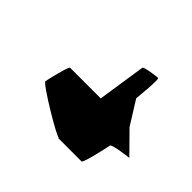

<svg xmlns="http://www.w3.org/2000/svg" viewBox="-99 -747 670 670"><g transform="rotate(45 236.0 -412.5)"><path d="M75 -324C73 -313 246 -210 247 -218V-215H362C370 -215 391 -313 393 -324C395 -334 479 -342 471 -342L396 -418L341 -506C342 -513 352 -610 345 -610C338 -610 282 -603 281 -596L254 -418H103C96 -418 77 -334 75 -324Z"/></g></svg>

Font: Ampere
Style: SuCndIta
Weight: 400
Version: Version 1